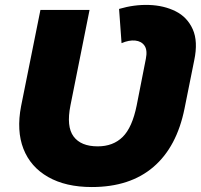

<svg xmlns="http://www.w3.org/2000/svg" viewBox="-20 -740 810 774"><path d="M350 14Q245 14 174 -26.5Q103 -67 74.5 -140Q46 -213 65 -312L143 -700H341L264 -315Q247 -230 276.5 -190Q306 -150 374 -150Q436 -150 474.5 -188Q513 -226 531 -315L568 -503Q575 -538 562.5 -556Q550 -574 525 -576.5Q500 -579 470 -566L460 -704Q521 -722 581 -720Q641 -718 688 -694.5Q735 -671 757 -622Q779 -573 763 -497L724 -303Q693 -148 598.5 -67Q504 14 350 14Z"/></svg>

Font: Montserrat ExtraBold
Style: Italic
Weight: 800
Italic angle: -11.3°
Designer: Julieta Ulanovsky
Foundry: Julieta Ulanovsky
Version: Version 9.000; ttfautohint (v1.8.4.7-5d5b)